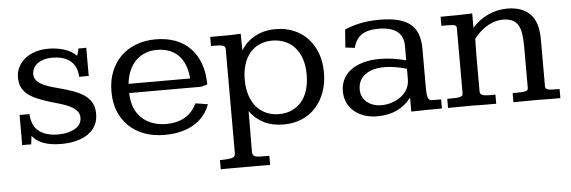

<svg xmlns="http://www.w3.org/2000/svg" viewBox="-45 -583 2727 917"><g transform="rotate(-5 1318.5 -125.0)"><path d="M390.6 -301.8H344.7Q342.8 -350.6 312.3 -377.2Q281.7 -403.8 224.1 -403.8Q199.7 -403.8 181.6 -397.9Q163.6 -392.1 151.4 -382.3Q139.2 -372.6 133.3 -359.6Q127.4 -346.7 127.4 -333Q127.4 -317.9 135.5 -306.4Q143.6 -294.9 158.2 -286.1Q172.9 -277.3 193.1 -270.5Q213.4 -263.7 237.8 -257.3Q277.3 -247.1 309.3 -235.8Q341.3 -224.6 363.5 -209.2Q385.7 -193.8 397.9 -172.1Q410.2 -150.4 410.2 -118.7Q410.2 -87.4 397.5 -63.5Q384.8 -39.6 361.6 -23.2Q338.4 -6.8 305.7 1.7Q272.9 10.3 232.9 10.3Q182.1 10.3 148.4 -2Q114.7 -14.2 93.3 -40.5L88.4 0Q77.1 -0.5 66.9 -0.7Q56.6 -1 45.4 0V-145H92.8Q95.7 -88.4 129.4 -62.3Q163.1 -36.1 221.7 -36.1Q246.6 -36.1 267.3 -41.3Q288.1 -46.4 302.7 -55.2Q317.4 -64 325.7 -76.7Q334 -89.4 334 -106.9Q334 -126 322.5 -139.2Q311 -152.3 291.7 -162.4Q272.5 -172.4 246.8 -179.9Q221.2 -187.5 192.9 -195.8Q158.2 -206.5 132.1 -218Q106 -229.5 88.4 -244.1Q70.8 -258.8 62 -278.3Q53.2 -297.9 53.2 -324.2Q53.2 -349.6 64.2 -372.1Q75.2 -394.5 95.7 -411.9Q116.2 -429.2 145.3 -438.7Q174.3 -448.2 210.4 -448.2Q250.5 -448.2 286.1 -436.8Q321.8 -425.3 343.8 -402.3Q343.8 -402.8 345.5 -408Q347.2 -413.1 349.1 -419.4Q351.1 -426.8 354 -437Q362.8 -436.5 370.6 -436.5Q377.4 -436.5 383.1 -436.8Q388.7 -437 390.6 -437Z M921.9 -203.6H576.2Q576.7 -164.6 588.4 -134.8Q600.1 -105 621.6 -84.2Q643.1 -63.5 673.1 -52.2Q703.1 -41 739.7 -41Q791 -41 828.6 -62Q866.2 -83 886.7 -127L945.8 -117.7Q923.3 -55.7 866.9 -22.7Q810.5 10.3 728.5 10.3Q673.3 10.3 629.4 -6.3Q585.4 -22.9 554.9 -53.2Q524.4 -83.5 508.3 -124.3Q492.2 -165 492.2 -217.3Q492.2 -270 508.8 -312.3Q525.4 -354.5 555.7 -384.8Q585.9 -415 628.7 -431.6Q671.4 -448.2 723.6 -448.2Q776.4 -448.2 818.4 -432.4Q860.4 -416.5 889.6 -386.2Q918.9 -356 934.8 -312.5Q950.7 -269 951.2 -212.4ZM872.1 -247.6Q866.2 -321.3 828.1 -359.4Q790 -397.5 724.6 -397.5Q693.8 -397.5 668.5 -387Q643.1 -376.5 624 -357.7Q605 -338.9 593 -311.5Q581.1 -284.2 576.7 -247.6Z M1277.3 -393.6Q1243.7 -393.6 1216.6 -381.3Q1189.5 -369.1 1170.7 -346.7Q1151.9 -324.2 1141.6 -291.7Q1131.3 -259.3 1131.3 -219.2Q1131.3 -178.2 1141.8 -145Q1152.3 -111.8 1171.6 -89.1Q1190.9 -66.4 1218.5 -53.7Q1246.1 -41 1280.3 -41Q1314.5 -41 1341.8 -53.2Q1369.1 -65.4 1388.4 -87.9Q1407.7 -110.4 1418 -143.3Q1428.2 -176.3 1428.2 -218.3Q1428.2 -258.8 1417.7 -291.3Q1407.2 -323.7 1387.7 -346.4Q1368.2 -369.1 1340.1 -381.3Q1312 -393.6 1277.3 -393.6ZM980 153.3Q1006.8 152.8 1021.7 151.1Q1036.6 149.4 1043.7 145.8Q1050.8 142.1 1052.2 136.7Q1053.7 131.3 1053.7 123V-373Q1053.7 -380.9 1049.6 -385Q1045.4 -389.2 1037.1 -390.9Q1028.8 -392.6 1015.6 -393.1Q1002.4 -393.6 984.9 -393.6V-437Q1022.5 -437 1058.6 -437Q1094.7 -437 1131.3 -439.5L1132.3 -358.9Q1157.2 -400.4 1200.2 -423.6Q1243.2 -446.8 1299.3 -446.8Q1346.7 -446.8 1385.7 -430.4Q1424.8 -414.1 1452.6 -384.3Q1480.5 -354.5 1495.8 -313.2Q1511.2 -272 1511.2 -221.7Q1511.2 -168.5 1495.8 -126.5Q1480.5 -84.5 1452.6 -53.7Q1424.8 -22.9 1385.5 -6.3Q1346.2 10.3 1298.3 10.3Q1244.6 10.3 1204.1 -9.8Q1163.6 -29.8 1136.7 -67.9L1135.7 125Q1135.7 135.7 1138.7 141.4Q1141.6 147 1148.9 149.7Q1156.2 152.3 1168.7 152.8Q1181.2 153.3 1199.7 153.3H1216.8V197.3Q1212.4 197.3 1202.1 197Q1191.9 196.8 1179.2 196.8Q1166.5 196.8 1152.8 196.8Q1139.2 196.8 1127.2 196.8Q1115.2 196.8 1106.9 196.8Q1098.6 196.8 1096.7 196.8Q1094.7 196.8 1086.4 196.8Q1078.1 196.8 1066.7 196.8Q1055.2 196.8 1041.7 196.8Q1028.3 196.8 1015.9 196.8Q1003.4 196.8 993.7 197Q983.9 197.3 980 197.3Z M1989.7 -109.4Q1989.7 -84 1991.5 -70.6Q1993.2 -57.1 1998 -51Q2002.9 -44.9 2012 -44.2Q2021 -43.5 2035.6 -43.5H2057.6V0Q2019 0 1981.2 0.5Q1943.4 1 1910.6 2V-64.9Q1881.3 -27.3 1841.1 -8.5Q1800.8 10.3 1747.1 10.3Q1711.9 10.3 1683.6 0.2Q1655.3 -9.8 1635.3 -27.3Q1615.2 -44.9 1604.2 -69.3Q1593.3 -93.8 1593.3 -123Q1593.3 -154.3 1606 -179.9Q1618.7 -205.6 1643.1 -223.6Q1667.5 -241.7 1702.4 -251.7Q1737.3 -261.7 1782.2 -261.7Q1813 -261.7 1844.2 -257.1Q1875.5 -252.4 1907.7 -244.1V-314.5Q1907.7 -358.9 1878.2 -382.3Q1848.6 -405.8 1787.6 -405.8Q1736.3 -405.8 1707.3 -386Q1678.2 -366.2 1668.5 -324.7L1623.5 -330.1L1629.9 -416Q1661.1 -430.2 1702.9 -439.2Q1744.6 -448.2 1796.9 -448.2Q1848.6 -448.2 1885.3 -439Q1921.9 -429.7 1945.1 -410.6Q1968.3 -391.6 1979 -362.1Q1989.7 -332.5 1989.7 -292.5ZM1800.8 -220.7Q1771.5 -220.7 1748 -214.1Q1724.6 -207.5 1708.3 -195.3Q1691.9 -183.1 1683.1 -165.5Q1674.3 -147.9 1674.3 -125.5Q1674.3 -105.5 1681.4 -90.1Q1688.5 -74.7 1701.4 -64Q1714.4 -53.2 1732.4 -46.9Q1750.5 -40.5 1772 -41Q1795.4 -40.5 1819.6 -48.1Q1843.8 -55.7 1863.3 -69.6Q1882.8 -83.5 1895.3 -104.7Q1907.7 -126 1907.7 -155.8V-203.6Q1878.4 -211.9 1852.1 -216.3Q1825.7 -220.7 1800.8 -220.7Z M2086.9 -43.5Q2114.3 -43.5 2129.4 -44.4Q2144.5 -45.4 2151.9 -48.3Q2159.2 -51.3 2160.6 -56.2Q2162.1 -61 2162.1 -68.8V-377.4Q2162.1 -383.3 2158.9 -386.7Q2155.8 -390.1 2147.7 -391.6Q2139.6 -393.1 2125.7 -393.3Q2111.8 -393.6 2089.4 -393.6V-437Q2132.8 -437 2169.4 -437.5Q2206.1 -438 2241.2 -439.5V-370.6Q2274.4 -408.2 2317.6 -428Q2360.8 -447.8 2409.7 -448.2Q2481 -447.8 2519 -409.4Q2557.1 -371.1 2557.1 -288.1V-63.5Q2557.1 -55.7 2560.5 -51.8Q2564 -47.9 2572 -46.1Q2580.1 -44.4 2593.3 -44.2Q2606.4 -43.9 2625.5 -43.5V0Q2613.8 0 2602.3 0Q2590.8 0 2578.4 0Q2565.9 0 2552 -0.2Q2538.1 -0.5 2521 -1Q2485.4 -1 2457 -0.5Q2428.7 0 2400.4 0V-43.5Q2428.2 -43.5 2443.4 -44.4Q2458.5 -45.4 2465.3 -48.1Q2472.2 -50.8 2473.4 -54.9Q2474.6 -59.1 2474.6 -65.9V-259.8Q2474.6 -292.5 2470.9 -319.1Q2467.3 -345.7 2457.3 -362.8Q2447.3 -379.9 2429.9 -388.4Q2412.6 -397 2385.3 -397.5Q2358.9 -397 2336.9 -388.7Q2314.9 -380.4 2297.6 -368.4Q2280.3 -356.4 2267.3 -343Q2254.4 -329.6 2245.1 -317.9Q2243.7 -281.7 2243.7 -243.7V-66.4Q2243.7 -57.6 2247.8 -53Q2252 -48.3 2261 -46.1Q2270 -43.9 2283.9 -43.7Q2297.9 -43.5 2317.9 -43.5V0Q2305.2 0 2293 0Q2280.8 0 2267.8 0Q2254.9 0 2240 -0.2Q2225.1 -0.5 2207.5 -1Q2170.9 -1 2142.6 -0.5Q2114.3 0 2086.9 0Z"/></g></svg>

Font: Kameron
Style: Regular
Weight: 400
Version: Version 1.000